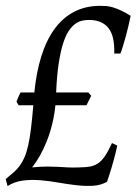

<svg xmlns="http://www.w3.org/2000/svg" viewBox="-41 -623 468 658"><path d="M255.4 -262.2H148.9Q145.5 -228.5 137.9 -197.8Q130.4 -167 119.6 -139.9Q108.9 -112.8 95.9 -89.8Q83 -66.9 69.3 -49.3Q99.6 -52.2 119.6 -52.2Q139.6 -52.2 156.5 -51.3Q173.3 -50.3 190.7 -49.3Q208 -48.3 232.4 -49.3Q252.9 -49.8 267.6 -52.2Q282.2 -54.7 294.7 -63Q307.1 -71.3 318.4 -87.6Q329.6 -104 342.8 -132.8L360.8 -124Q356.4 -103 351.3 -83.7Q346.2 -64.5 341.3 -48.1Q336.4 -31.7 332.3 -19.5Q328.1 -7.3 325.7 0Q304.2 12.2 277.3 13.7Q250.5 15.1 220.5 11.7Q190.4 8.3 158.9 2.7Q127.4 -2.9 96.7 -5.4Q65.9 -7.8 37.4 -4.2Q8.8 -0.5 -15.1 14.6L-21.5 -9.3Q-6.3 -21.5 5.6 -32.2Q17.6 -43 26.9 -55.4Q36.1 -67.9 43.2 -84.5Q50.3 -101.1 55.7 -125Q61 -148.9 65.2 -182.4Q69.3 -215.8 73.2 -262.2H22.9L15.6 -274.4Q18.1 -281.7 21.7 -290Q25.4 -298.3 29.3 -306.2H76.7Q83.5 -375.5 100.8 -430.7Q118.2 -485.8 146.2 -524.2Q174.3 -562.5 213.4 -582.8Q252.4 -603 302.7 -603Q314.5 -603 325 -602.1Q335.4 -601.1 347.2 -597.4Q358.9 -593.8 373.3 -587.2Q387.7 -580.6 406.7 -568.8Q404.3 -556.2 400.1 -538.1Q396 -520 390.9 -501.2Q385.7 -482.4 380.6 -465.6Q375.5 -448.7 371.6 -439.5H350.6Q352.5 -500 330.3 -527.3Q308.1 -554.7 263.7 -554.7Q252 -554.7 240 -552Q228 -549.3 216.3 -540.8Q204.6 -532.2 193.8 -515.9Q183.1 -499.5 174.6 -471.9Q166 -444.3 159.9 -403.6Q153.8 -362.8 151.4 -306.2H261.7L271.5 -294.9Z"/></svg>

Font: Gentium Plus Cyr
Style: Italic
Weight: 400
Italic angle: -8°
Designer: J. Victor Gaultney, Annie Olsen, Iska Routamaa, Becca Hirsbrunner
Foundry: SIL International
Version: Version 5.000